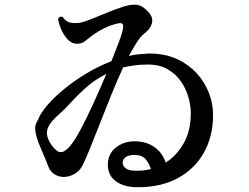

<svg xmlns="http://www.w3.org/2000/svg" viewBox="-20 -778 1040 803"><path d="M556 5Q498 5 464.5 -20Q431 -45 431 -89Q431 -134 464 -160.5Q497 -187 543 -187Q591 -187 625 -163.5Q659 -140 673 -98Q719 -127 748.5 -179Q778 -231 778 -305Q778 -336 768 -371.5Q758 -407 736.5 -438Q715 -469 680 -489Q645 -509 594 -508Q566 -508 542 -504.5Q518 -501 495 -496Q470 -442 445 -380Q420 -318 397 -259.5Q374 -201 355.5 -155Q337 -109 325 -86Q312 -61 290 -49.5Q268 -38 246 -38Q227 -38 209 -48.5Q191 -59 182 -82Q170 -114 155.5 -146.5Q141 -179 134 -202Q128 -222 127 -239Q126 -256 139 -277Q148 -302 175.5 -335Q203 -368 244.5 -402.5Q286 -437 337.5 -468.5Q389 -500 446 -522Q463 -564 475.5 -597.5Q488 -631 492 -647Q498 -670 493 -677Q488 -684 473 -680Q442 -673 415 -659.5Q388 -646 361 -626Q345 -614 333.5 -604.5Q322 -595 302 -595Q277 -595 257 -620Q242 -639 233.5 -661Q225 -683 223 -699Q228 -712 242 -707Q253 -691 267.5 -685.5Q282 -680 308 -682Q326 -684 357.5 -696.5Q389 -709 427.5 -725Q466 -741 502 -752Q532 -761 555 -757.5Q578 -754 603 -725Q622 -703 615 -679.5Q608 -656 585 -639Q570 -628 553.5 -603Q537 -578 519 -544Q539 -549 560 -551Q581 -553 602 -554Q683 -555 743.5 -519Q804 -483 837.5 -423.5Q871 -364 871 -296Q871 -209 833.5 -141Q796 -73 725.5 -34Q655 5 556 5ZM216 -149Q228 -139 241 -142.5Q254 -146 272 -166Q292 -189 318 -238Q344 -287 372 -348.5Q400 -410 425 -469Q377 -445 341.5 -413.5Q306 -382 279.5 -352.5Q253 -323 230 -303Q213 -288 199.5 -273Q186 -258 180 -242Q171 -220 183 -193.5Q195 -167 216 -149ZM551 -64Q566 -64 581 -65.5Q596 -67 611 -71Q604 -95 588.5 -112.5Q573 -130 543 -130Q519 -130 506 -121Q493 -112 493 -98Q493 -83 506.5 -73.5Q520 -64 551 -64Z"/></svg>

Font: Zen Old Mincho SemiBold
Style: Regular
Weight: 600
Version: Version 1.500